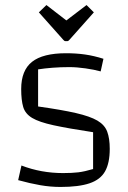

<svg xmlns="http://www.w3.org/2000/svg" viewBox="-20 -726 507 761"><path d="M64 -373Q64 -447 107 -481Q150 -515 242 -515Q282 -515 317 -510Q352 -505 390 -493L379 -443Q354 -450 319 -455Q284 -460 255 -460Q220 -460 188 -457.5Q156 -455 131 -451V-304Q224 -291 280.5 -278Q337 -265 366 -248Q395 -231 405 -204Q415 -177 415 -136Q415 -80 396.5 -47Q378 -14 335 0.5Q292 15 220 15Q180 15 139.5 8Q99 1 52 -12L65 -70Q143 -40 230 -40Q266 -40 290.5 -43Q315 -46 349 -56V-202Q250 -217 192.5 -229.5Q135 -242 107.5 -258.5Q80 -275 72 -302Q64 -329 64 -373ZM164 -706 243 -645 323 -706 352 -677 255 -568Q251 -563 247 -563H239Q235 -563 231 -568L134 -677Z"/></svg>

Font: Changa ExtraLight
Style: Regular
Weight: 250
Designer: Eduardo Rodriguez Tunni
Foundry: Eduardo Rodriguez Tunni
Version: Version 3.002; ttfautohint (v1.8.2)